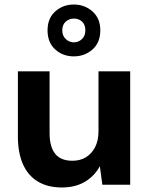

<svg xmlns="http://www.w3.org/2000/svg" viewBox="-20 -816 660 848"><path d="M253 12Q191 12 147.5 -14Q104 -40 81.5 -90.5Q59 -141 59 -214V-501H199V-228Q199 -168 223.5 -137Q248 -106 300 -106Q334 -106 359.5 -121.5Q385 -137 400 -166Q415 -195 415 -236V-501H555V0H432L421 -82Q398 -39 355.5 -13.5Q313 12 253 12ZM306 -567Q258 -567 224 -597.5Q190 -628 190 -682Q190 -735 224 -765.5Q258 -796 306 -796Q354 -796 388.5 -765.5Q423 -735 423 -682Q423 -628 388.5 -597.5Q354 -567 306 -567ZM306 -629Q327 -629 342 -643.5Q357 -658 357 -682Q357 -707 342.5 -720.5Q328 -734 306 -734Q286 -734 270.5 -720.5Q255 -707 255 -682Q255 -658 270.5 -643.5Q286 -629 306 -629Z"/></svg>

Font: DM Sans 17pt ExtraBold
Style: Regular
Weight: 800
Version: Version 4.004;gftools[0.9.30]